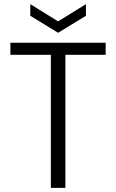

<svg xmlns="http://www.w3.org/2000/svg" viewBox="-20 -905 560 925"><path d="M489 -699V-641H295V0H225V-641H30V-699ZM394 -829 260 -747 126 -829V-885L260 -802L394 -885Z"/></svg>

Font: A Bank Premium Light
Style: Regular
Weight: 300
Designer: Ninad Kale (Devanagari), Jonny Pinhorn (Latin), Htun Naung (Myanmar)
Foundry: Indian Type Foundry
Version: 4.004